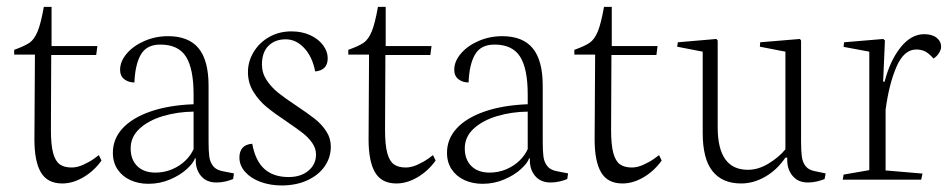

<svg xmlns="http://www.w3.org/2000/svg" viewBox="-20 -532 2812 569"><path d="M82 -118.7Q82 -53.7 101.3 -21Q120.6 11.7 164.6 11.7Q195.8 11.7 227.3 -6.8Q258.8 -25.4 280.8 -56.2L272.9 -72.3Q272.9 -71.8 258.8 -61.8Q244.6 -51.8 226.6 -43.7Q208.5 -35.6 192.4 -35.6Q170.4 -35.6 157.2 -44.9Q144 -54.2 137.5 -78.4Q130.9 -102.5 130.9 -147L131.8 -369.1H265.1L268.6 -395.5H132.8V-511.7H109.9Q101.1 -461.9 91.3 -438.5Q81.5 -415 67.4 -405.3Q53.2 -395.5 22 -384.3V-370.1H83.5Z M557.6 -62.5H560.1V-56.2Q560.1 -28.8 576.2 -10Q592.3 8.8 621.6 8.8Q635.7 8.8 648.9 5.6Q662.1 2.4 670.9 -1.5L673.3 -18.1L641.1 -24.4Q621.1 -27.8 611.8 -39.6Q602.5 -51.3 600.3 -67.4Q598.1 -83.5 598.1 -111.8V-277.8Q598.1 -353 568.6 -388.9Q539.1 -424.8 478 -424.8Q440.9 -424.8 408.2 -410.6Q375.5 -396.5 355.7 -373.3Q335.9 -350.1 335.9 -325.2Q335.9 -307.1 348.1 -297.4Q360.4 -287.6 378.4 -287.6Q380.4 -340.8 397.5 -370.4Q414.6 -399.9 455.1 -399.9Q508.3 -399.9 531 -364.3Q553.7 -328.6 553.7 -252V-223.1Q479.5 -220.2 425.5 -201.4Q371.6 -182.6 343 -151.4Q314.5 -120.1 314.5 -79.1Q314.5 -50.8 328.4 -30Q342.3 -9.3 366.2 1.7Q390.1 12.7 419.9 12.7Q453.6 12.7 483.6 0Q513.7 -12.7 533.4 -30.8Q553.2 -48.8 557.6 -62.5ZM553.7 -90.3Q545.9 -72.3 529.8 -56.4Q513.7 -40.5 490.5 -30.5Q467.3 -20.5 440.4 -20.5Q406.2 -20.5 386.7 -39.8Q367.2 -59.1 367.2 -92.3Q367.2 -126.5 393.8 -150.9Q420.4 -175.3 463.1 -188Q505.9 -200.7 553.7 -201.2Z M960.4 -97.2Q960.4 -122.1 946.8 -143.1Q933.1 -164.1 912.8 -179.9Q892.6 -195.8 858.9 -218.3Q824.2 -241.2 804.2 -257.3Q784.2 -273.4 770.3 -294.4Q756.3 -315.4 756.3 -340.8Q756.3 -377 775.6 -396.2Q794.9 -415.5 826.7 -415.5Q856.9 -415.5 881.1 -390.1Q905.3 -364.7 914.1 -320.3Q951.2 -323.7 951.2 -359.4Q951.2 -379.4 937.5 -397.9Q923.8 -416.5 899.4 -427.7Q875 -439 843.8 -439Q806.6 -439 777.3 -422.1Q748 -405.3 731.4 -377.4Q714.8 -349.6 714.8 -318.4Q714.8 -286.1 731 -260Q747.1 -233.9 770.3 -214.8Q793.5 -195.8 830.1 -171.4Q860.4 -150.9 877.2 -137.7Q894 -124.5 905.3 -108.4Q916.5 -92.3 916.5 -74.2Q916.5 -44.9 894 -26.1Q871.6 -7.3 835.4 -7.3Q790.5 -7.3 763.7 -31.2Q736.8 -55.2 727.5 -106Q708 -104.5 698.7 -93.8Q689.5 -83 689.5 -65.4Q689.5 -41.5 706.5 -22.5Q723.6 -3.4 752.2 7.1Q780.8 17.6 814.5 17.6Q857.9 17.6 891.1 2.2Q924.3 -13.2 942.4 -39.3Q960.4 -65.4 960.4 -97.2Z M1072.3 -118.7Q1072.3 -53.7 1091.6 -21Q1110.8 11.7 1154.8 11.7Q1186 11.7 1217.5 -6.8Q1249 -25.4 1271 -56.2L1263.2 -72.3Q1263.2 -71.8 1249 -61.8Q1234.9 -51.8 1216.8 -43.7Q1198.7 -35.6 1182.6 -35.6Q1160.6 -35.6 1147.5 -44.9Q1134.3 -54.2 1127.7 -78.4Q1121.1 -102.5 1121.1 -147L1122.1 -369.1H1255.4L1258.8 -395.5H1123V-511.7H1100.1Q1091.3 -461.9 1081.5 -438.5Q1071.8 -415 1057.6 -405.3Q1043.5 -395.5 1012.2 -384.3V-370.1H1073.7Z M1547.9 -62.5H1550.3V-56.2Q1550.3 -28.8 1566.4 -10Q1582.5 8.8 1611.8 8.8Q1626 8.8 1639.2 5.6Q1652.3 2.4 1661.1 -1.5L1663.6 -18.1L1631.3 -24.4Q1611.3 -27.8 1602.1 -39.6Q1592.8 -51.3 1590.6 -67.4Q1588.4 -83.5 1588.4 -111.8V-277.8Q1588.4 -353 1558.8 -388.9Q1529.3 -424.8 1468.3 -424.8Q1431.2 -424.8 1398.4 -410.6Q1365.7 -396.5 1345.9 -373.3Q1326.2 -350.1 1326.2 -325.2Q1326.2 -307.1 1338.4 -297.4Q1350.6 -287.6 1368.7 -287.6Q1370.6 -340.8 1387.7 -370.4Q1404.8 -399.9 1445.3 -399.9Q1498.5 -399.9 1521.2 -364.3Q1543.9 -328.6 1543.9 -252V-223.1Q1469.7 -220.2 1415.8 -201.4Q1361.8 -182.6 1333.3 -151.4Q1304.7 -120.1 1304.7 -79.1Q1304.7 -50.8 1318.6 -30Q1332.5 -9.3 1356.4 1.7Q1380.4 12.7 1410.2 12.7Q1443.8 12.7 1473.9 0Q1503.9 -12.7 1523.7 -30.8Q1543.5 -48.8 1547.9 -62.5ZM1543.9 -90.3Q1536.1 -72.3 1520 -56.4Q1503.9 -40.5 1480.7 -30.5Q1457.5 -20.5 1430.7 -20.5Q1396.5 -20.5 1377 -39.8Q1357.4 -59.1 1357.4 -92.3Q1357.4 -126.5 1384 -150.9Q1410.6 -175.3 1453.4 -188Q1496.1 -200.7 1543.9 -201.2Z M1742.2 -118.7Q1742.2 -53.7 1761.5 -21Q1780.8 11.7 1824.7 11.7Q1856 11.7 1887.5 -6.8Q1918.9 -25.4 1940.9 -56.2L1933.1 -72.3Q1933.1 -71.8 1918.9 -61.8Q1904.8 -51.8 1886.7 -43.7Q1868.7 -35.6 1852.5 -35.6Q1830.6 -35.6 1817.4 -44.9Q1804.2 -54.2 1797.6 -78.4Q1791 -102.5 1791 -147L1792 -369.1H1925.3L1928.7 -395.5H1793V-511.7H1770Q1761.2 -461.9 1751.5 -438.5Q1741.7 -415 1727.5 -405.3Q1713.4 -395.5 1682.1 -384.3V-370.1H1743.7Z M2062.5 -138.2Q2062.5 -61 2091.6 -24.7Q2120.6 11.7 2176.3 11.7Q2212.9 11.7 2247.8 -8.3Q2282.7 -28.3 2307.6 -64.9H2313V-57.1Q2313 -29.8 2329.1 -10.5Q2345.2 8.8 2374 8.8Q2388.2 8.8 2401.6 5.6Q2415 2.4 2423.8 -1.5L2426.8 -18.1L2396.5 -24.4Q2377 -27.8 2367.9 -39.1Q2358.9 -50.3 2356.4 -66.9Q2354 -83.5 2354 -112.3V-412.1L2350.6 -416.5L2232.9 -406.7L2231.9 -393.6L2307.6 -378.9V-89.4Q2287.6 -65.4 2257.3 -47.1Q2227.1 -28.8 2196.3 -28.8Q2106.9 -28.8 2106.9 -154.8V-412.1L2103 -416.5L1988.8 -406.7L1986.8 -393.6L2062.5 -378.9Z M2713.9 -17.6 2604.5 -26.9V-206.5Q2614.3 -281.7 2636.5 -333.5Q2658.7 -385.3 2695.3 -385.3Q2710.9 -385.3 2722.4 -379.2Q2733.9 -373 2746.6 -358.4Q2756.3 -364.7 2762.7 -374.8Q2769 -384.8 2769 -393.1Q2769 -409.7 2755.6 -420.2Q2742.2 -430.7 2718.8 -430.7Q2680.2 -430.7 2648.9 -391.6Q2617.7 -352.5 2601.6 -290H2597.2L2602.5 -412.1L2597.7 -416.5L2481.4 -406.7L2480 -393.1L2556.2 -378.9V-27.8L2480 -14.6L2477.5 0.5H2710Z"/></svg>

Font: Neuton ExtraLight
Style: Regular
Weight: 275
Designer: Brian M Zick
Foundry: Brian M Zick
Version: Version 1.560